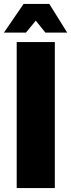

<svg xmlns="http://www.w3.org/2000/svg" viewBox="-30 -957 362 977"><path d="M55 -743H249V0H55ZM90 -937H221L312 -791H201L152 -852L102 -791H-10Z"/></svg>

Font: Exo Black
Style: Regular
Weight: 900
Designer: Natanael Gama
Foundry: Natanael Gama
Version: Version 1.500; ttfautohint (v1.6)